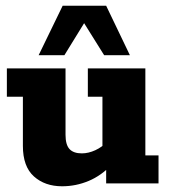

<svg xmlns="http://www.w3.org/2000/svg" viewBox="-20 -641 597 671"><path d="M197 10Q137 10 98.5 -24.5Q60 -59 60 -131V-303H4V-402H209V-170Q209 -135 223 -120Q237 -105 266 -105Q289 -105 313 -116Q337 -127 356 -147L338 -112V-303H287V-402H488V-98H534V0H351V-65L372 -67Q334 -27 289.5 -8.5Q245 10 197 10ZM115 -448 199 -621H351L434 -448H344L274 -560L205 -448Z"/></svg>

Font: Rokkitt ExtraBold
Style: Regular
Weight: 800
Version: Version 3.103